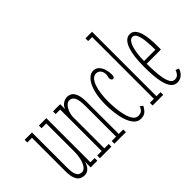

<svg xmlns="http://www.w3.org/2000/svg" viewBox="-106 -1128 1517 1517"><g transform="rotate(-45 652.0 -369.5)"><path d="M145.5 11Q124 11 104.5 0.8Q85 -9.5 73 -38.5Q61 -67.5 61 -123.5V-493.5H9V-523H91V-125.5Q91 -82 99.2 -59.5Q107.5 -37 120.5 -29Q133.5 -21 147.5 -21Q171.5 -21 188 -45Q204.5 -69 212.8 -105Q221 -141 221 -177.5V-493.5H168V-523H251V-30H298V0H223.5V-67.5Q221.5 -51.5 212.5 -33.2Q203.5 -15 187 -2Q170.5 11 145.5 11Z M326.5 0V-30H376.5V-493.5H326.5V-523.5H406.5V-466.5Q410 -482 421.5 -495.8Q433 -509.5 450.2 -518Q467.5 -526.5 487.5 -526.5Q504 -526.5 522.5 -516.8Q541 -507 554.2 -476.5Q567.5 -446 567.5 -383.5V-30H617.5V0H488.5V-30H537.5V-370Q537.5 -438.5 523 -466.5Q508.5 -494.5 478.5 -494.5Q463 -494.5 449.8 -483.2Q436.5 -472 426.8 -454.2Q417 -436.5 411.8 -416.5Q406.5 -396.5 406.5 -379V-30H455.5V0Z M778.5 10Q743.5 10 720 -16Q696.5 -42 682.5 -83.8Q668.5 -125.5 662.5 -174Q656.5 -222.5 656.5 -267.5Q656.5 -328 666 -376Q675.5 -424 692.2 -457.5Q709 -491 731 -508.8Q753 -526.5 777.5 -526.5Q806.5 -526.5 825 -507.8Q843.5 -489 852.5 -460.2Q861.5 -431.5 861.5 -401Q861.5 -386 857.2 -377.5Q853 -369 843.5 -369Q834 -369 829.2 -377Q824.5 -385 824.5 -396.5Q824.5 -404.5 826 -408.5Q827.5 -412.5 829 -417.5Q830.5 -422.5 830.5 -432.5Q830.5 -460.5 816 -478Q801.5 -495.5 777.5 -495.5Q755 -495.5 738.5 -477Q722 -458.5 711 -427Q700 -395.5 694.8 -355Q689.5 -314.5 689.5 -270Q689.5 -229 694 -185.2Q698.5 -141.5 708.8 -104.2Q719 -67 736 -44Q753 -21 778.5 -21Q803.5 -21 817.5 -33Q831.5 -45 839.5 -68L862 -50Q854.5 -32.5 835 -11.2Q815.5 10 778.5 10Z M915.5 0V-30H960V-720H915.5V-750H989V-30H1034.5V0Z M1184.5 11Q1151 11 1130.8 -14.2Q1110.5 -39.5 1100.2 -80.2Q1090 -121 1086.8 -169Q1083.5 -217 1083.5 -262.5Q1083.5 -325.5 1090 -374.8Q1096.5 -424 1109.5 -457.8Q1122.5 -491.5 1141.5 -509Q1160.5 -526.5 1185.5 -526.5Q1214.5 -526.5 1232.2 -506Q1250 -485.5 1259.2 -452.8Q1268.5 -420 1271.8 -381.8Q1275 -343.5 1275 -308Q1275 -297 1275 -286.5Q1275 -276 1274.5 -266H1109V-296H1242.5Q1242.5 -348 1238 -393.8Q1233.5 -439.5 1221.2 -468Q1209 -496.5 1185.5 -496.5Q1163.5 -496.5 1147.8 -468.5Q1132 -440.5 1123.8 -391.2Q1115.5 -342 1115.5 -278Q1115.5 -231.5 1118 -185.8Q1120.5 -140 1127.5 -102.5Q1134.5 -65 1148.2 -42.5Q1162 -20 1184.5 -20Q1211 -20 1224.5 -37.2Q1238 -54.5 1242 -70L1269 -59Q1262 -30.5 1238.8 -9.8Q1215.5 11 1184.5 11Z"/></g></svg>

Font: Imbue Thin 10pt Thin
Style: Regular
Weight: 250
Version: Version 1.102